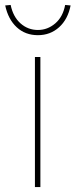

<svg xmlns="http://www.w3.org/2000/svg" viewBox="-20 -755 306 775"><path d="M121 0V-525H143V0ZM133 -613Q82 -613 47.5 -645Q13 -677 1 -733L23 -735Q33 -687 63 -660.5Q93 -634 133 -634Q172 -634 203 -660.5Q234 -687 243 -735L265 -733Q254 -677 218.5 -645Q183 -613 133 -613Z"/></svg>

Font: Lexend Exa Thin
Style: Regular
Weight: 250
Designer: Bonnie Shaver-Troup, Thomas Jockin
Foundry: Lexend
Version: Version 1.007